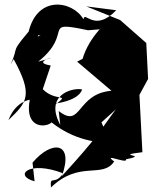

<svg xmlns="http://www.w3.org/2000/svg" viewBox="-20 -589 671 844"><path d="M426 -51 489 -108C418 -13 416 6 252 185C307 33 207 26 123 126L132 208C38 183 106 114 258 173C218 230 199 177 204 235C330 114 429 198 482 121C427 80 542 135 534 111C642 91 473 96 606 80L591 -208L581 -150L631 -242L623 -400L508 -501L359 -561L491 -544C394 -443 352 -545 347 -504C299 -588 134 -615 102 -431C224 -434 192 -458 146 -428C163 -490 91 -386 143 -493C10 -341 70 -397 26 -305L40 -329C127 -170 99 -139 17 -61C58 -168 147 -149 111 -151C75 38 298 -62 172 -81C266 8 363 36 465 40ZM426 -373 319 -318 470 -190C314 -177 340 -21 238 -101L245 -40C174 -171 297 -205 341 -196C319 -126 143 -131 227 -132C289 -180 224 -140 168 -197L203 -301C96 -319 294 -356 148 -318C309 -447 155 -501 367 -456L417 -460C462 -501 358 -418 338 -309Z"/></svg>

Font: Asimov Silicon
Style: Regular
Weight: 400
Designer: Google
Version: Version 2.000980; 2014